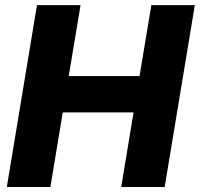

<svg xmlns="http://www.w3.org/2000/svg" viewBox="-20 -748 799 768"><path d="M7.3 0 127.9 -727.5H302.2L254.9 -443.8H538.1L585.4 -727.5H759.3L638.7 0H464.8L514.2 -298.3H231L181.6 0Z"/></svg>

Font: Inter 24pt ExtraBold
Style: Italic
Weight: 800
Italic angle: -9.3988°
Designer: Rasmus Andersson
Foundry: rsms
Version: Version 4.001;git-66647c0bb